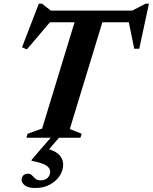

<svg xmlns="http://www.w3.org/2000/svg" viewBox="-20 -726 805 1012"><path d="M165.5 265Q130.5 265 112.2 252Q94 239 94 221Q94 208.5 102.5 199Q111 189.5 127 189.5Q140.5 189.5 148.5 198.2Q156.5 207 166.5 215.8Q176.5 224.5 194.5 224.5Q217.5 224.5 231 211.5Q244.5 198.5 244.5 178Q244.5 161 224.8 147Q205 133 146 121.5L148 114.5L247 0H119.5L125.5 -21L202 -48.5L373 -608.5H243L122 -466L96 -476.5L184.5 -706.5H201.5L248 -670H677L747 -706.5H765L714 -469H687.5L659 -608.5H519.5L348 -46L410.5 -21L404 0H291L239 60.5Q280.5 74.5 296.8 95.5Q313 116.5 313 141Q313 173 294.2 201.2Q275.5 229.5 242.2 247.2Q209 265 165.5 265Z"/></svg>

Font: Newsreader Text
Style: Bold Italic
Weight: 700
Italic angle: -17°
Designer: Hugues Gentile
Foundry: Production Type
Version: Version 1.001